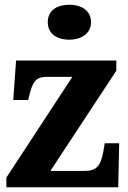

<svg xmlns="http://www.w3.org/2000/svg" viewBox="-20 -792 542 812"><path d="M273 -624C322 -624 365 -649 365 -698C365 -749 322 -772 273 -772C222 -772 182 -749 182 -698C182 -649 222 -624 273 -624ZM7 0H480L484 -186H423L417 -151C405 -86 386 -69 334 -69H193L472 -493V-536H48L36 -369H99L107 -400C121 -454 138 -467 180 -467H286L7 -41Z"/></svg>

Font: Noto Serif Sinhala SemiCondensed ExtraBold
Style: Regular
Weight: 800
Width: 4
Designer: Jelle Bosma - Monotype Design Team
Foundry: Monotype Imaging Inc.
Version: Version 2.007